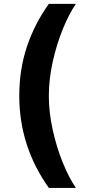

<svg xmlns="http://www.w3.org/2000/svg" viewBox="-20 -757 430 977"><path d="M228.5 -737.3H366.2Q331.5 -687 299.8 -609.6Q268.1 -532.2 248.3 -442.6Q228.5 -353 228.5 -269.5Q228.5 -185.5 248.3 -95.9Q268.1 -6.3 299.8 71.3Q331.5 148.9 366.2 199.2H228.5Q78.1 -12.2 78.1 -269.5Q78.1 -402.8 116.7 -518.8Q155.3 -634.8 228.5 -737.3Z"/></svg>

Font: Pretendard Std
Style: Bold
Weight: 700
Designer: Base glyphs from Inter by Rasmus Andersson; Hangeul glyphs from Noto Sans CJK(Source Han Sans) by Jang Soo-young and Kan
Foundry: Kil Hyung-jin
Version: Version 1.309